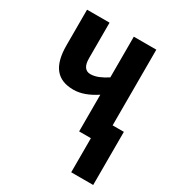

<svg xmlns="http://www.w3.org/2000/svg" viewBox="-178 -655 879 960"><g transform="rotate(30 261.0 -175.0)"><path d="M441.9 -546.9V-109.9H506.8V196.8H379.9V0H312V-211.9Q278.3 -189.5 245.6 -177.7Q212.9 -166 182.1 -166Q110.8 -166 76.4 -209.2Q42 -252.4 42 -340.8V-546.9H171.9V-341.8Q171.9 -308.1 183.6 -292Q195.3 -275.9 216.8 -275.9Q238.8 -275.9 262.9 -285.6Q287.1 -295.4 312 -312V-546.9Z"/></g></svg>

Font: Open Sans Condensed
Style: Regular
Weight: 400
Width: 3
Designer: Monotype Design Team
Foundry: Monotype Imaging Inc.
Version: Version 3.000